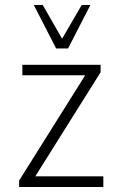

<svg xmlns="http://www.w3.org/2000/svg" viewBox="-20 -753 491 773"><path d="M57 0V-26L335 -469L344 -450H70V-492H385V-462L107 -19L98 -43H396V0ZM206 -558 116 -733H152L230 -597L309 -733H344L254 -558Z"/></svg>

Font: Nunito Sans 7pt Condensed ExtraLight
Style: Regular
Weight: 250
Width: 3
Designer: Vernon Adams
Foundry: Vernon Adams
Version: Version 3.101;gftools[0.9.27]